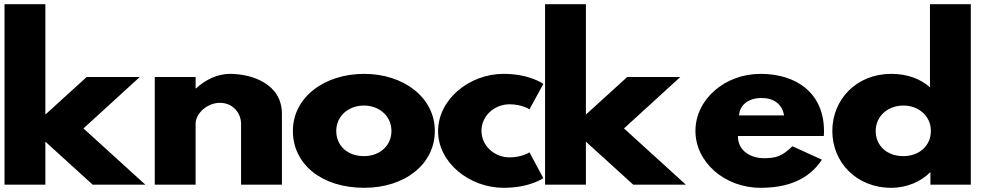

<svg xmlns="http://www.w3.org/2000/svg" viewBox="-20 -880 4676 915"><path d="M646.1 -513H393.1L196.2 -334V-860H1.5V0H196.2V-205L421.7 0H672.5L377.7 -268Z M717.5 0H912.2V-290C912.2 -341 969.3 -390 1027.7 -390C1090.3 -390 1128.8 -341 1128.8 -290V0H1323.5V-338C1323.5 -481 1179.5 -528 1076 -528C1014.5 -528 958.3 -499 914.3 -459H912.2V-513H717.5Z M1375.8 -256C1375.8 -98 1512.2 15 1715.7 15C1910.3 15 2052.2 -98 2052.2 -256C2052.2 -416 1902.7 -528 1715.7 -528C1525.3 -528 1375.8 -416 1375.8 -256ZM1582.5 -256C1582.5 -327 1640.8 -377 1714.5 -377C1787.2 -377 1845.5 -327 1845.5 -256C1845.5 -186 1790.5 -136 1714.5 -136C1635.3 -136 1582.5 -186 1582.5 -256Z M2408.7 -383C2467 -383 2503.3 -359 2503.3 -359L2569.3 -480C2569.3 -480 2505.5 -528 2380.1 -528C2216.2 -528 2067.7 -406 2067.7 -255C2067.7 -105 2217.3 15 2380.1 15C2505.5 15 2569.3 -31 2569.3 -31L2503.3 -154C2503.3 -154 2467 -130 2408.7 -130C2335 -130 2274.5 -186 2274.5 -257C2274.5 -327 2335 -383 2408.7 -383Z M3222.1 -513H2969.1L2772.2 -334V-860H2577.5V0H2772.2V-205L2997.7 0H3248.5L2953.7 -268Z M3905.8 -232C3906.8 -238 3906.8 -249 3906.8 -256C3906.8 -436 3776 -528 3604.3 -528C3433.8 -528 3294.2 -406 3294.2 -256C3294.2 -107 3433.8 15 3604.3 15C3729.8 15 3833.2 -22 3897 -119L3756.2 -183C3708.8 -137 3681.3 -126 3618.7 -126C3569.2 -126 3496.5 -153 3496.5 -232ZM3502 -330C3505.3 -377 3542.8 -413 3609.8 -413C3667 -413 3707.8 -384 3716.5 -330Z M3946.5 -256C3946.5 -106 4062 15 4227 15C4304 15 4370 -16 4411.8 -58H4414V0H4606.5V-860H4411.8V-464C4365.6 -505 4302.9 -528 4227 -528C4062 -528 3946.5 -406 3946.5 -256ZM4153.3 -256C4153.3 -327 4211.6 -377 4285.3 -377C4357.9 -377 4416.2 -327 4416.2 -256C4416.2 -186 4361.2 -136 4285.3 -136C4206.1 -136 4153.3 -186 4153.3 -256Z"/></svg>

Font: Hussar
Style: BdWide
Weight: 700
Foundry: Cannot Into Space Fonts
Version: Version 2.00